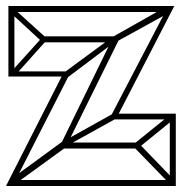

<svg xmlns="http://www.w3.org/2000/svg" viewBox="-23 -620 611 640"><path d="M8 -20H560ZM563 0H543V-238H563ZM346 -222 353 -241H563V-222ZM435 -124 421 -138 547 -240 559 -225ZM537 -13 425 -128 440 -142 551 -27ZM182 -125V-145H445V-125ZM193 -130 183 -146 357 -243 368 -227ZM28 -7 15 -24 197 -157 210 -139ZM19 0H-3L186 -372L208 -371ZM5 -580V-600H545V-580ZM3 0 10 -20H560V0ZM364 -224 346 -232 538 -600H558ZM25 -365H5V-600H25ZM10 -365V-382H200V-365ZM200 -360 185 -374 348 -494 358 -479ZM120 -479V-499H361V-479ZM24 -365 9 -375 120 -498 136 -490ZM199 -135 183 -146 355 -498 376 -493ZM360 -478 349 -495 535 -600 545 -580ZM120 -478 5 -584 18 -596 134 -491Z"/></svg>

Font: Octagon Variable
Style: Regular
Weight: 400
Designer: Alexander Royter, Emma Schmalisch, Felix Willnauer, Friederike Temme, Greta Wachholz, Jason Tsiakas, Julia Baskal, Julia
Foundry: Type Design @ HAW Hamburg
Version: Version 1.000